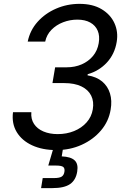

<svg xmlns="http://www.w3.org/2000/svg" viewBox="-20 -757 657 981"><path d="M267.6 9.8Q196.8 9.8 144.3 -14.4Q91.8 -38.6 65.4 -82.3Q39.1 -126 46.4 -183.6H140.1Q137.2 -148.9 153.8 -123.8Q170.4 -98.6 202.1 -85.2Q233.9 -71.8 274.9 -71.8Q320.3 -71.8 358.6 -87.4Q397 -103 422.4 -131.6Q447.8 -160.2 454.1 -198.2Q460.9 -237.8 446 -268.1Q431.2 -298.3 396.2 -315.4Q361.3 -332.5 307.1 -332.5H248L261.7 -413.1H320.8Q362.8 -413.1 397.5 -428.2Q432.1 -443.4 455.1 -470.9Q478 -498.5 484.4 -536.6Q490.7 -573.2 479.2 -600.1Q467.8 -627 441.2 -641.8Q414.6 -656.7 375 -656.7Q337.4 -656.7 302.5 -643.3Q267.6 -629.9 242.9 -604.7Q218.3 -579.6 210.9 -544.4H121.6Q133.3 -602.1 171.9 -645.3Q210.4 -688.5 266.6 -712.9Q322.8 -737.3 386.2 -737.3Q453.6 -737.3 499 -710.2Q544.4 -683.1 564.7 -638.7Q585 -594.2 576.2 -542.5Q565.9 -480.5 526.1 -437.5Q486.3 -394.5 428.2 -377.9L427.2 -372.1Q473.1 -364.7 502 -340.6Q530.8 -316.4 542 -279.5Q553.2 -242.7 545.4 -197.3Q535.6 -137.2 496.1 -90.6Q456.5 -43.9 397.2 -17.1Q337.9 9.8 267.6 9.8ZM189.9 204.1 198.2 152.8H255.9Q282.7 152.8 294.4 145.8Q306.2 138.7 309.1 121.1Q312 103.5 303.2 96.2Q294.4 88.9 266.6 88.9H226.6L259.8 -23.4H306.2L302.2 0L295.4 42Q341.8 43.9 361.3 62.3Q380.9 80.6 374.5 119.6Q367.7 163.1 337.9 183.6Q308.1 204.1 248 204.1Z"/></svg>

Font: Inter
Style: Italic
Weight: 400
Italic angle: -9.3988°
Designer: Rasmus Andersson
Foundry: rsms
Version: Version 4.001;git-66647c0bb